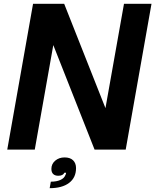

<svg xmlns="http://www.w3.org/2000/svg" viewBox="-20 -783 813 1005"><path d="M162 0H18L153 -763H316L532 -217L629 -763H773L638 0H475L259 -547ZM246 168Q276 168 296 159Q316 150 322 134Q326 128 326 121H317Q310 137 285 137Q268 137 258.5 128Q249 119 249 101Q249 75 269 58Q289 41 318 41Q347 41 362.5 56Q378 71 378 97Q378 147 341.5 174.5Q305 202 240 202Z"/></svg>

Font: Open Sauce One
Style: Bold Italic
Weight: 700
Italic angle: -10°
Designer: Alfredo Marco Pradil
Foundry: Creative Sauce Fz LLC
Version: Version 1.477